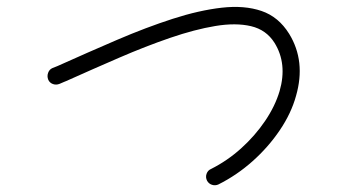

<svg xmlns="http://www.w3.org/2000/svg" viewBox="-20 -625 1040 561"><path d="M618 -86Q609 -82 599.5 -85Q590 -88 585 -97Q580 -107 583.5 -117Q587 -127 596 -131Q644 -155 684.5 -191.5Q725 -228 754.5 -271.5Q784 -315 797 -359Q820 -439 782 -500Q758 -538 713.5 -548.5Q669 -559 609 -549Q549 -539 477.5 -514.5Q406 -490 328.5 -456.5Q251 -423 173 -388L168 -386L154 -380Q144 -376 134.5 -379.5Q125 -383 121 -392Q117 -402 120.5 -412Q124 -422 133 -426L148 -432Q237 -472 322 -508.5Q407 -545 484.5 -570Q562 -595 628 -602.5Q694 -610 744 -593Q794 -576 825 -526Q874 -446 845 -345Q831 -294 797.5 -244.5Q764 -195 718 -154Q672 -113 618 -86Z"/></svg>

Font: Kurewa Gothic CJK TC Regular
Style: Regular
Weight: 400
Designer: Max Yao
Foundry: Max-Everyday
Version: Version 1.071; ttfautohint (v1.8.3)